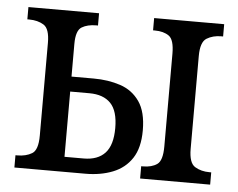

<svg xmlns="http://www.w3.org/2000/svg" viewBox="-44 -587 793 639"><g transform="rotate(5 353.0 -268.0)"><path d="M446 0V-41H452Q481 -41 499 -53.5Q517 -66 517 -113V-423Q517 -470 499 -482.5Q481 -495 452 -495H446V-536H680V-495H674Q646 -495 625.5 -482.5Q605 -470 605 -423V-113Q605 -66 625.5 -53.5Q646 -41 674 -41H680V0ZM26 0V-41H32Q61 -41 81 -53Q101 -65 101 -113V-423Q101 -470 81 -482.5Q61 -495 32 -495H26V-536H262V-495H256Q227 -495 208 -483.5Q189 -472 189 -427V-318H263Q312 -318 352.5 -304.5Q393 -291 417 -256.5Q441 -222 441 -160Q441 -102 418 -67Q395 -32 354.5 -16Q314 0 263 0ZM189 -50H253Q300 -50 324.5 -76.5Q349 -103 349 -160Q349 -217 324.5 -242.5Q300 -268 253 -268H189Z"/></g></svg>

Font: Noto Serif Condensed
Style: Regular
Weight: 400
Width: 3
Designer: Monotype Design Team
Foundry: Monotype Imaging Inc.
Version: Version 2.013; ttfautohint (v1.8.4.7-5d5b)